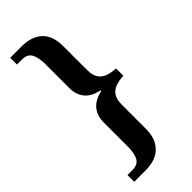

<svg xmlns="http://www.w3.org/2000/svg" viewBox="-282 -802 970 970"><g transform="rotate(-45 203.0 -317.0)"><path d="M33 126V78H67Q107 78 121.5 52Q136 26 136 -23V-195Q136 -242 161 -273Q186 -304 239 -316V-321Q186 -332 161 -363Q136 -394 136 -440V-611Q136 -660 121.5 -686Q107 -712 67 -712H33V-760H113Q188 -760 226 -722Q264 -684 264 -615V-442Q264 -404 278.5 -383Q293 -362 318 -353.5Q343 -345 373 -344V-292Q343 -290 318 -282Q293 -274 278.5 -253Q264 -232 264 -192V-20Q264 48 226 87Q188 126 113 126Z"/></g></svg>

Font: Noto Serif Myanmar SemiCondensed SemiBold
Style: Regular
Weight: 600
Width: 4
Designer: Ben Mitchell and the Monotype Design Team
Foundry: Monotype Imaging Inc.
Version: Version 2.106; ttfautohint (v1.8.4.7-5d5b)